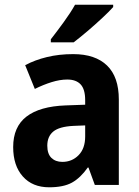

<svg xmlns="http://www.w3.org/2000/svg" viewBox="-20 -786 589 816"><path d="M291 -556Q385 -556 435 -507.5Q485 -459 485 -363V0H383L356 -74H353Q322 -30 286 -10Q250 10 189 10Q118 10 77 -36Q36 -82 36 -161Q36 -247 92.5 -290.5Q149 -334 259 -338L342 -341V-360Q342 -407 322.5 -427.5Q303 -448 266 -448Q235 -448 199.5 -437Q164 -426 128 -408L87 -509Q128 -531 179.5 -543.5Q231 -556 291 -556ZM292 -251Q232 -248 206.5 -227Q181 -206 181 -167Q181 -132 198.5 -115Q216 -98 245 -98Q286 -98 314 -126.5Q342 -155 342 -206V-253ZM461 -756Q444 -737 414 -709Q384 -681 351 -653Q318 -625 293 -606H196V-619Q221 -651 250.5 -691.5Q280 -732 299 -766H461Z"/></svg>

Font: Noto Sans Lao SemiCondensed
Style: Bold
Weight: 700
Width: 4
Designer: Monotype Design Team
Foundry: Monotype Imaging Inc.
Version: Version 2.003; ttfautohint (v1.8.4.7-5d5b)